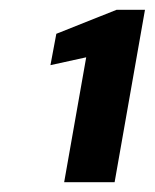

<svg xmlns="http://www.w3.org/2000/svg" viewBox="-20 -724 316 392"><path d="M111 -352 156 -607 83 -591 95 -655 218 -704H276L214 -352Z"/></svg>

Font: DM Sans 16pt
Style: Bold Italic
Weight: 700
Italic angle: -10°
Version: Version 4.004;gftools[0.9.30]